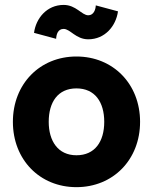

<svg xmlns="http://www.w3.org/2000/svg" viewBox="-20 -752 625 785"><path d="M209.5 -593.3C210.4 -609.9 215.8 -633.8 240.2 -633.8C267.1 -633.8 290 -591.3 340.8 -591.3C409.2 -591.3 454.1 -645.5 462.4 -705.6L371.6 -730C371.1 -713.4 363.3 -689.5 340.8 -689.5C314.5 -689.5 291 -731.9 240.2 -731.9C171.9 -731.9 127 -677.7 119.1 -617.7ZM32.7 -253.9C32.7 -99.1 142.6 13.2 292.5 13.2C442.4 13.2 552.7 -99.1 552.7 -253.9C552.7 -408.7 442.4 -521 292.5 -521C142.6 -521 32.7 -408.7 32.7 -253.9ZM179.2 -253.9C179.2 -334.5 216.8 -390.6 292.5 -390.6C368.2 -390.6 406.2 -334.5 406.2 -253.9C406.2 -173.3 368.2 -117.2 292.5 -117.2C216.8 -117.2 179.2 -175.8 179.2 -253.9Z"/></svg>

Font: Giphurs ExtraBold
Style: Regular
Weight: 800
Version: Version 1.000